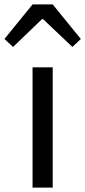

<svg xmlns="http://www.w3.org/2000/svg" viewBox="-55 -847 385 867"><path d="M92 0H183V-543H92ZM-35 -671 4 -635 135 -761H139L272 -635L310 -671L183 -827H92Z"/></svg>

Font: Noto Sans Mono CJK JP Regular
Style: Regular
Weight: 400
Designer: Ryoko NISHIZUKA (kana & ideographs); Paul D. Hunt (Latin, Greek & Cyrillic); Wenlong ZHANG (bopomofo); Sandoll Communica
Foundry: Adobe Systems Incorporated
Version: Version 1.004;PS 1.004;hotconv 1.0.82;makeotf.lib2.5.63406